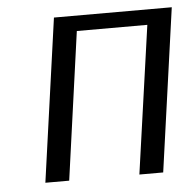

<svg xmlns="http://www.w3.org/2000/svg" viewBox="-42 -543 594 586"><g transform="rotate(-5 254.5 -250.0)"><path d="M505 -500 435 0H362L426 -453H210L147 0H74L144 -500Z"/></g></svg>

Font: ArsenalItalic
Style: Italic
Weight: 400
Italic angle: -9°
Designer: Andrij Shevchenko
Foundry: Stairsfor.com
Version: Version 1.000